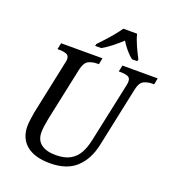

<svg xmlns="http://www.w3.org/2000/svg" viewBox="-164 -1057 1079 1192"><g transform="rotate(20 375.5 -460.5)"><path d="M301 10Q200 10 146 -34.5Q92 -79 92 -160Q92 -177 96 -205.5Q100 -234 103 -252L177 -603Q182 -622 182 -633Q182 -658 163 -665Q144 -672 116 -672H104L113 -714H386L378 -672H366Q336 -672 310.5 -660Q285 -648 274 -600L199 -247Q194 -220 190.5 -196.5Q187 -173 187 -153Q187 -102 221 -76Q255 -50 317 -50Q377 -50 413.5 -71Q450 -92 469.5 -128Q489 -164 499 -210L583 -604Q587 -621 587 -633Q587 -658 568.5 -665Q550 -672 521 -672H509L518 -714H751L743 -672H731Q701 -672 675.5 -660Q650 -648 640 -600L556 -203Q535 -104 473.5 -47Q412 10 301 10ZM320 -784Q338 -803 362 -829Q386 -855 408 -882Q430 -909 445 -931H536Q544 -897 563 -855Q582 -813 598 -784L595 -771H561Q538 -788 516.5 -814Q495 -840 480 -865Q452 -839 420 -813.5Q388 -788 357 -771H317Z"/></g></svg>

Font: Noto Serif SemiCondensed
Style: Italic
Weight: 400
Width: 4
Italic angle: -12°
Designer: Monotype Design Team
Foundry: Monotype Imaging Inc.
Version: Version 2.013